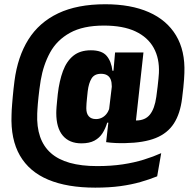

<svg xmlns="http://www.w3.org/2000/svg" viewBox="-20 -690 896 882"><path d="M354 -31.5Q298.5 -31.5 268.5 -67Q238.5 -102.5 238.5 -171Q238.5 -176 238.8 -182.8Q239 -189.5 239.8 -199.2Q240.5 -209 242 -223.5Q243.5 -238 245.5 -258.5Q252.5 -318.5 269.2 -363.8Q286 -409 317 -434Q348 -459 397.5 -459Q448 -459 469.8 -433.5Q491.5 -408 496.5 -365H531.5L493 -280Q493.5 -284 493.5 -287.5Q493.5 -291 493.5 -294Q493.5 -312 488.5 -324.8Q483.5 -337.5 472.5 -344.2Q461.5 -351 444 -351Q414 -351 400.8 -329.8Q387.5 -308.5 383 -271.5Q381 -251.5 379.5 -238Q378 -224.5 377.5 -216Q377 -207.5 376.8 -202.2Q376.5 -197 376.5 -192.5Q376.5 -168.5 387.8 -155.8Q399 -143 421 -143Q435 -143 447 -148.8Q459 -154.5 468 -165.2Q477 -176 482.5 -191.5L504.5 -126.5H472.5Q464.5 -99.5 450.8 -78Q437 -56.5 413.8 -44Q390.5 -31.5 354 -31.5ZM467.5 -37 480 -146.5 478.5 -165.5 498.5 -332.5 500 -350.5 508.5 -447.5 509 -449H639L595.5 -55ZM567 -140Q577.5 -138 585 -137.2Q592.5 -136.5 605 -136.5Q647 -136.5 668.8 -163.8Q690.5 -191 698 -245Q702 -272.5 704.2 -293.2Q706.5 -314 708 -329.2Q709.5 -344.5 710 -354.5Q713 -421.5 686 -470.2Q659 -519 602.2 -545.8Q545.5 -572.5 457.5 -572.5Q361.5 -572.5 301.5 -539.2Q241.5 -506 210.2 -449Q179 -392 167 -321Q163.5 -299 161 -279.8Q158.5 -260.5 156.8 -243.8Q155 -227 153.8 -213Q152.5 -199 152 -187.8Q151.5 -176.5 151 -168Q146 -47 213.5 13Q281 73 426 73Q490.5 73 543.8 65Q597 57 641 43.2Q685 29.5 720.5 13.5L702 120Q666 134.5 625 146.2Q584 158 533.2 165Q482.5 172 417.5 172Q289 172 201.8 135.5Q114.5 99 71.5 24.5Q28.5 -50 33 -162.5Q33 -172 33.8 -184.8Q34.5 -197.5 35.8 -212.5Q37 -227.5 38.5 -244.5Q40 -261.5 42 -280Q44 -298.5 46.5 -318Q61 -429.5 110.2 -508.2Q159.5 -587 247.2 -628.8Q335 -670.5 463.5 -670.5Q581 -670.5 663.5 -634.2Q746 -598 788.5 -527.5Q831 -457 827 -354.5Q826.5 -342 825.5 -325.5Q824.5 -309 822.2 -287.5Q820 -266 816.5 -238.5Q808 -168 778.8 -122.8Q749.5 -77.5 695 -55.8Q640.5 -34 554 -32.5Q533.5 -32 511 -33Q488.5 -34 467.5 -37Z"/></svg>

Font: Anek Latin
Style: Bold
Weight: 700
Designer: Yesha Goshar
Foundry: Ek Type
Version: Version 1.003